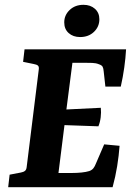

<svg xmlns="http://www.w3.org/2000/svg" viewBox="-20 -778 561 798"><path d="M418 -418 411 -481Q410 -494 406.5 -500.5Q403 -507 391 -511Q379 -516 363.5 -516.5Q348 -517 334 -517H281L256 -323L399 -330Q401 -311 398.5 -290.5Q396 -270 389 -253L248 -258L223 -59H278Q300 -59 319 -61Q338 -63 351 -67Q362 -71 368 -78.5Q374 -86 379 -99L413 -178L477 -172Q474 -131 467 -87.5Q460 -44 448 0H14L20 -52L67 -61Q78 -63 84 -68Q90 -73 91 -85L141 -488Q143 -501 137.5 -505.5Q132 -510 120 -512L76 -521L82 -573H504Q502 -537 496.5 -497.5Q491 -458 482 -418ZM313 -624Q284 -624 265.5 -640.5Q247 -657 247 -685Q247 -715 269.5 -736.5Q292 -758 327 -758Q356 -758 374.5 -741.5Q393 -725 393 -698Q393 -667 370.5 -645.5Q348 -624 313 -624Z"/></svg>

Font: Rasa
Style: Bold Italic
Weight: 700
Italic angle: -7.10001°
Designer: Anna Giedrys (Yrsa+Rasa design), David Brezina (Yrsa art-direction, Rasa art-direction, design)
Foundry: Rosetta Type Foundry
Version: Version 2.004